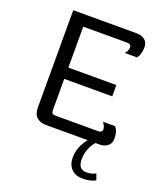

<svg xmlns="http://www.w3.org/2000/svg" viewBox="-155 -752 909 1065"><g transform="rotate(20 300.0 -220.0)"><path d="M166.7 0Q132.5 0 112.1 -18.8Q91.7 -37.5 91.7 -75V-650H466.7Q495.8 -650 514.6 -635Q533.3 -620 533.3 -591.7Q533.3 -571.7 528.3 -555Q523.3 -538.3 518.3 -531.7L512.5 -525H441.7Q458.3 -545.8 458.3 -562.5Q458.3 -583.3 433.3 -583.3H175V-341.7H458.3V-275H175V-91.7Q175 -77.5 180.4 -72.1Q185.8 -66.7 200 -66.7H450Q475 -66.7 475 -87.5Q475 -95 470.8 -104.2Q466.7 -113.3 462.5 -119.2L458.3 -125H529.2Q550 -104.2 550 -58.3Q550 -30 531.2 -15Q512.5 0 483.3 0H459.2Q418.3 48.3 418.3 112.5Q418.3 170 468.3 170Q499.2 170 521.7 156.7L535 193.3Q503.3 210 460 210Q415.8 210 392.1 185Q368.3 160 368.3 118.3Q368.3 55.8 413.3 0Z"/></g></svg>

Font: BoonBaan
Style: Regular
Weight: 400
Designer: Sungsit Sawaiwan
Foundry: FontUni
Version: Version 2.0